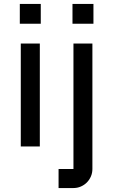

<svg xmlns="http://www.w3.org/2000/svg" viewBox="-20 -740 572 970"><path d="M181.2 -520V0H85V-520ZM80.1 -720.2H186V-620.1H80.1ZM351.1 113.8V-520H446.8V113.8Q446.8 133.8 439.2 151.4Q431.6 168.9 418.7 181.9Q405.8 194.8 388.4 202.4Q371.1 210 351.1 210H275.9V113.8ZM346.2 -720.2H452.1V-620.1H346.2Z"/></svg>

Font: Aldrich
Style: Regular
Weight: 400
Designer: Matthew Desmond
Foundry: Matthew Desmond
Version: Version 1.002 2011